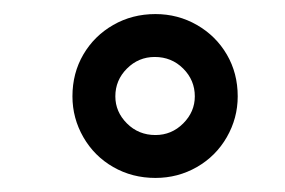

<svg xmlns="http://www.w3.org/2000/svg" viewBox="-20 -834 405 273"><path d="M201 -814Q233 -814 260 -798.5Q287 -783 302.5 -756.5Q318 -730 318 -697Q318 -666 302.5 -639Q287 -612 260 -596.5Q233 -581 201 -581Q168 -581 141 -596.5Q114 -612 98.5 -639Q83 -666 83 -697Q83 -730 98.5 -756.5Q114 -783 141 -798.5Q168 -814 201 -814ZM200 -753Q177 -753 160.5 -736.5Q144 -720 144 -697Q144 -675 160.5 -658.5Q177 -642 201 -642Q224 -642 240.5 -658.5Q257 -675 257 -697Q257 -720 240.5 -736.5Q224 -753 200 -753Z"/></svg>

Font: Alexandria SemiBold
Style: Regular
Weight: 600
Designer: Mohamed Gaber
Foundry: Kief Type Foundry
Version: Version 5.100